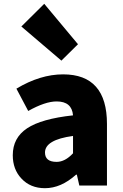

<svg xmlns="http://www.w3.org/2000/svg" viewBox="-20 -973 646 1007"><path d="M92 -37Q47 -85 47 -159Q47 -250 122 -300Q197 -350 363 -368Q357 -441 277 -441Q217 -441 128 -391L66 -508Q191 -583 311 -583Q541 -583 541 -323V0H396L383 -57H379Q300 14 216 14Q139 14 92 -37ZM363 -169V-260Q216 -240 216 -173Q216 -124 277 -124Q321 -124 363 -169ZM92 -834 212 -953 389 -741 302 -655Z"/></svg>

Font: Source Han Sans CN Heavy
Style: Bold
Weight: 900
Designer: Ryoko NISHIZUKA (kana & ideographs); Paul D. Hunt (Latin, Greek & Cyrillic); Wenlong ZHANG (bopomofo); Sandoll Communica
Foundry: Adobe Systems Incorporated
Version: Version 1.000;PS 1;hotconv 1.0.78;makeotf.lib2.5.61930